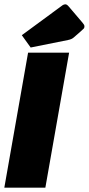

<svg xmlns="http://www.w3.org/2000/svg" viewBox="-20 -869 411 889"><path d="M0 0 110 -625H300L190 0ZM296 -684 122 -649 81 -706 270 -845Q276 -849 283 -849Q290 -849 299 -838L362 -764Q371 -754 371 -747.5Q371 -741 368.5 -737.5Q366 -734 322 -696Q312 -687 296 -684Z"/></svg>

Font: Changa One
Style: Italic
Weight: 400
Italic angle: -12°
Designer: Eduardo Rodriguez Tunni
Foundry: Eduardo Rodriguez Tunni
Version: Version 1.003